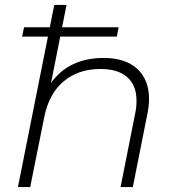

<svg xmlns="http://www.w3.org/2000/svg" viewBox="-20 -762 713 782"><path d="M587 -359Q587 -332 581 -302L521 0H471L531 -302Q536 -325 536 -352Q536 -414 498.5 -447.5Q461 -481 389 -481Q299 -481 239 -430.5Q179 -380 160 -284L103 0H53L201 -742H251L188 -425Q262 -526 402 -526Q491 -526 539 -481.5Q587 -437 587 -359ZM78 -651H463L456 -613H70Z"/></svg>

Font: Idrija
Style: Italic
Weight: 300
Italic angle: -11.3°
Designer: Julieta Ulanovsky
Foundry: Julieta Ulanovsky
Version: Version 7.200